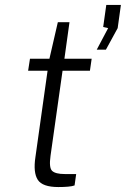

<svg xmlns="http://www.w3.org/2000/svg" viewBox="-20 -754 508 775"><path d="M215.5 1Q151.5 1 132.5 -28.2Q113.5 -57.5 123 -120L172 -468.5H93.5L101 -517H179.5L213.5 -664.5H260.5L240 -517H350L343 -468.5H232.5L184 -125.5Q177 -77 190.5 -64.2Q204 -51.5 241.5 -51.5H287.5L281 -5.5Q271.5 -2 254.5 -0.5Q237.5 1 215.5 1ZM370.5 -553.5 416.5 -640.5 396.5 -645 409 -734H468L455 -640.5L407.5 -553.5Z"/></svg>

Font: Public Sans ExtraLight
Style: Italic
Weight: 200
Italic angle: -8°
Designer: The Public Sans project authors (U.S. Web Design System). Libre Franklin designed by Pablo Impallari and Rodrigo Fuenzal
Version: Version 1.007; ttfautohint (v1.8.1) -l 8 -r 50 -G 200 -x 14 